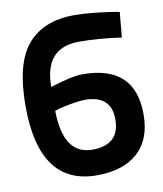

<svg xmlns="http://www.w3.org/2000/svg" viewBox="-78 -736 687 811"><g transform="rotate(-10 265.0 -330.5)"><path d="M487 -652 477 -544Q379 -558 295 -558Q147 -558 147 -390L170 -397Q192 -404 226.5 -412Q261 -420 286 -420Q511 -420 511 -209Q511 -101 448.5 -45Q386 11 273 11Q26 11 26 -329Q26 -513 95 -592.5Q164 -672 295 -672Q332 -672 380 -667Q428 -662 458 -657ZM276 -312Q249 -311 216.5 -305Q184 -299 165 -294L146 -288Q148 -99 273 -99Q390 -99 390 -209Q390 -312 276 -312Z"/></g></svg>

Font: TitilliumText22L Rg
Style: Bold
Weight: 700
Designer: Campivisivi
Foundry: Campivisivi
Version: 1.000